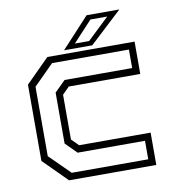

<svg xmlns="http://www.w3.org/2000/svg" viewBox="-78 -758 759 828"><g transform="rotate(-10 301.0 -344.0)"><path d="M158 0 55 -103V-437L158 -540H540V-398.5H227L196.5 -368V-172L227 -141.5H540V0ZM175 -30H510V-111H215L166.5 -159.5V-382.5L214 -429.5H510V-510.5H173.5L85.5 -422.5V-118.5ZM234 -556 356 -688H499.5L357.5 -556ZM285 -576.5H347.5L442.5 -667H369Z"/></g></svg>

Font: Tourney Light
Style: Regular
Weight: 300
Version: Version 1.015